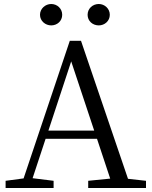

<svg xmlns="http://www.w3.org/2000/svg" viewBox="-20 -940 759 960"><path d="M474 -813C503 -813 529 -835 529 -866C529 -897 503 -920 474 -920C443 -920 418 -897 418 -866C418 -835 443 -813 474 -813ZM236 -813C266 -813 291 -835 291 -866C291 -897 266 -920 236 -920C207 -920 180 -897 180 -866C180 -835 207 -813 236 -813ZM222 -287 336 -633 451 -287ZM620 -46 385 -736H329L98 -48L8 -36V0H248V-36L143 -49L208 -246H465L531 -47L421 -36V0H710V-36Z"/></svg>

Font: Source Han Serif K
Style: Regular
Weight: 400
Designer: Ryoko NISHIZUKA 西塚涼子 (kana & ideographs); Frank Grießhammer (Latin, Greek & Cyrillic); Wenlong ZHANG 张文龙 (bopomofo); San
Foundry: Adobe Systems Incorporated
Version: Version 1.001;PS 1.001;hotconv 16.6.54;makeotf.lib2.5.65590